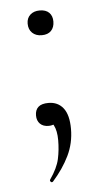

<svg xmlns="http://www.w3.org/2000/svg" viewBox="-44 -376 310 587"><g transform="rotate(-5 111.0 -83.0)"><path d="M102 -62Q131 -62 147.5 -41Q164 -20 164 23Q164 67 145.5 105Q127 143 95 179Q91 182 88 178.5Q85 175 87 172Q110 139 116 111.5Q122 84 122 54Q122 25 113 8Q104 -9 93 -20L131 -27Q132 -10 122 -1Q112 8 97 8Q80 8 70.5 -1.5Q61 -11 61 -27Q61 -44 71 -53Q81 -62 102 -62ZM100 -270Q82 -270 71 -280.5Q60 -291 60 -309Q60 -326 71 -336Q82 -346 100 -346Q119 -346 129 -336Q139 -326 139 -309Q139 -291 129 -280.5Q119 -270 100 -270Z"/></g></svg>

Font: Cormorant Infant Light
Style: Regular
Weight: 300
Designer: Christian Thalmann (Catharsis Fonts)
Foundry: Catharsis Fonts
Version: Version 4.001